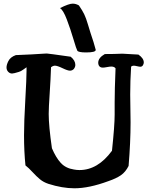

<svg xmlns="http://www.w3.org/2000/svg" viewBox="-20 -1015 823 1049"><path d="M307.6 -970.7Q356.4 -995.1 377 -995.1Q394.5 -995.1 411.1 -985.4Q430.7 -957 440.4 -936.5Q450.2 -916 460 -882.8Q469.7 -849.6 474.6 -835Q493.2 -781.2 502.9 -743.2V-742.2Q502.9 -728.5 450.2 -728.5Q408.2 -728.5 402.3 -738.3Q397.5 -746.1 381.3 -800.8Q365.2 -855.5 345.2 -908.2Q325.2 -960.9 307.6 -970.7ZM119.1 -111.3Q111.3 -186.5 111.3 -276.4Q111.3 -349.6 118.2 -468.3Q125 -586.9 125 -628.9V-647.5Q122.1 -645.5 107.9 -635.3Q93.8 -625 83 -622.1Q54.7 -613.3 45.9 -613.3Q34.2 -613.3 25.4 -622.1Q15.6 -631.8 15.6 -646.5Q15.6 -661.1 25.4 -680.7Q36.1 -703.1 66.4 -713.9Q115.2 -715.8 152.8 -717.8Q190.4 -719.7 208.5 -721.2Q226.6 -722.7 235.4 -722.7Q242.2 -722.7 366.2 -705.1Q391.6 -684.6 391.6 -660.2Q391.6 -649.4 383.8 -638.7Q375 -628.9 362.3 -628.9Q349.6 -628.9 321.3 -642.6Q293 -656.2 280.3 -656.2Q269.5 -656.2 258.8 -647.5Q256.8 -585 251.5 -505.4Q246.1 -425.8 246.1 -392.6Q246.1 -327.1 263.7 -205.1Q285.2 -154.3 312 -125Q338.9 -95.7 383.8 -88.9Q399.4 -85.9 414.1 -85.9Q514.6 -85.9 591.8 -191.4Q606.4 -329.1 606.4 -388.7V-455.1Q606.4 -524.4 611.3 -641.6Q604.5 -651.4 587.9 -651.4Q580.1 -651.4 564.5 -648.4Q548.8 -645.5 542 -645.5Q525.4 -645.5 519.5 -658.2Q516.6 -665 516.6 -671.9Q516.6 -699.2 552.7 -719.7Q580.1 -719.7 601.6 -720.2Q623 -720.7 632.8 -721.2Q642.6 -721.7 646.5 -721.7Q653.3 -721.7 658.2 -721.2Q663.1 -720.7 684.1 -719.7Q705.1 -718.8 736.3 -716.8Q765.6 -696.3 765.6 -673.8Q765.6 -666 760.7 -658.2Q755.9 -650.4 746.1 -650.4Q741.2 -650.4 729 -653.3Q716.8 -656.2 710.9 -656.2Q701.2 -656.2 696.3 -650.4Q691.4 -573.2 691.4 -499Q691.4 -472.7 692.4 -423.3Q693.4 -374 693.4 -346.7Q693.4 -238.3 682.6 -108.4Q666 -75.2 640.6 -57.6Q615.2 -40 572.3 -25.4Q466.8 13.7 386.7 13.7Q320.3 13.7 244.1 -10.7Q217.8 -19.5 198.7 -35.2Q179.7 -50.8 158.2 -74.2Q136.7 -97.7 119.1 -111.3Z"/></svg>

Font: LPEducational
Style: Medium
Weight: 500
Designer: Based on Essays1743, by John Stracke, which says:

Based on the typeface in a 1743 English translation of the essays of 
Version: Version 001.204